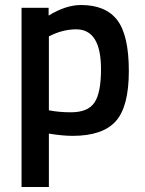

<svg xmlns="http://www.w3.org/2000/svg" viewBox="-20 -531 577 766"><path d="M66 215V-500H174V-469Q243 -511 303 -511Q402 -511 448 -450.5Q494 -390 494 -247.5Q494 -105 441.5 -47Q389 11 270 11Q229 11 175 2V215ZM284 -414Q237 -414 190 -393L175 -386V-91Q215 -83 263 -83Q331 -83 357 -122Q383 -161 383 -255Q383 -414 284 -414Z"/></svg>

Font: Titillium Web[RUS by Daymarius]
Style: Regular
Weight: 600
Designer: Cyrillization by Daymarius
Foundry: Cyrillization by Daymarius
Version: Version 1.002 September 11, 2018